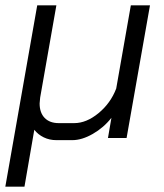

<svg xmlns="http://www.w3.org/2000/svg" viewBox="-26 -519 616 722"><path d="M538 -499 450 0H380L393 -76Q364 -39 323 -15.5Q282 8 246 8H186Q160 8 138.5 -2.5Q117 -13 103 -31L66 183H-6L114 -499H186L125 -152Q123 -136 123 -130Q123 -95 142 -75.5Q161 -56 195 -56H253Q299 -56 344.5 -93.5Q390 -131 411 -186L466 -499Z"/></svg>

Font: Bai Jamjuree
Style: Italic
Weight: 400
Italic angle: -10°
Version: Version 1.000; ttfautohint (v1.6)